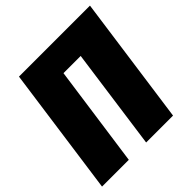

<svg xmlns="http://www.w3.org/2000/svg" viewBox="-185 -838 979 979"><g transform="rotate(-45 304.5 -348.0)"><path d="M609 -696 512 0H318L394 -548H270L193 0H0L97 -696Z"/></g></svg>

Font: Fira Sans Condensed Black
Style: Italic
Weight: 900
Width: 3
Italic angle: -8°
Designer: Carrois Corporate & Edenspiekermann AG
Foundry: Carrois Corporate GbR & Edenspiekermann AG
Version: Version 4.203